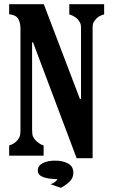

<svg xmlns="http://www.w3.org/2000/svg" viewBox="-20 -780 540 920"><path d="M347.2 -22 138.2 -577.1H133.8V-158.2Q133.8 -135.7 138.2 -125.7Q142.6 -115.7 151.9 -106Q160.2 -98.1 169.7 -91.8Q179.2 -85.4 189 -83V-34.2H23.9V-83Q35.2 -86.4 44.9 -92Q54.7 -97.7 63 -107.4Q69.8 -114.7 74 -124.8Q78.1 -134.8 78.1 -158.2V-641.1Q78.1 -657.7 75.4 -668.5Q72.8 -679.2 68.8 -687Q64 -696.8 54 -702.9Q43.9 -709 23.9 -711.9V-759.8H189.9L362.8 -306.2H368.2V-647Q368.2 -664.1 362.1 -674.1Q356 -684.1 350.1 -689.9Q335 -704.1 312 -710.9V-759.8H479V-710.9Q465.3 -707.5 457 -702.6Q448.7 -697.8 441.9 -690.9Q434.1 -682.6 429 -673.8Q423.8 -665 423.8 -647V-22ZM272 120.1 222.7 103Q252.4 90.3 253.9 78.1Q212.9 78.1 187 68.6Q161.1 59.1 161.1 37.1Q161.1 14.2 184.3 2Q207.5 -10.3 243.7 -10.3Q281.7 -10.3 306.6 3.7Q331.5 17.6 331.5 47.4Q331.5 71.8 315.2 88.4Q298.8 105 272 120.1Z"/></svg>

Font: BIZ UDMincho
Style: Bold
Weight: 700
Monospace: yes
Designer: TypeBank Co., Ltd.
Foundry: Morisawa Inc.
Version: Version 1.06